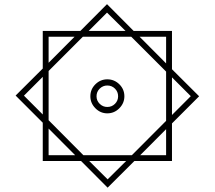

<svg xmlns="http://www.w3.org/2000/svg" viewBox="-20 -742 1019 912"><path d="M365.2 22.9H183.1V-159.2L54.2 -288.1L183.1 -416.5V-595.2H361.8L488.3 -722.2L614.7 -595.2H796.9V-413.1L925.8 -284.7L796.9 -155.8V22.9H618.2L491.2 149.4ZM401.4 -595.2H576.2L488.3 -682.1ZM769 -440.9V-567.4H643.1ZM210.9 -443.8 334 -567.4H210.9ZM210.9 -404.8V-170.9L376 -4.9H606.4L769 -168V-401.9L603.5 -567.4H373.5ZM183.1 -377 93.8 -287.6 183.1 -198.2ZM796.9 -374.5V-195.8L886.2 -285.2ZM409.2 -284.7Q409.2 -317.9 433.1 -341.6Q457 -365.2 489.7 -365.2Q522.9 -365.2 546.9 -341.6Q570.8 -317.9 570.8 -284.7Q570.8 -252 546.9 -227.8Q522.9 -203.6 489.7 -203.6Q457 -203.6 433.1 -227.8Q409.2 -252 409.2 -284.7ZM438.5 -284.7Q438.5 -263.7 453.6 -248.8Q468.8 -233.9 489.7 -233.9Q511.2 -233.9 526.1 -248.8Q541 -263.7 541 -284.7Q541 -306.2 526.1 -321Q511.2 -335.9 489.7 -335.9Q468.8 -335.9 453.6 -321Q438.5 -306.2 438.5 -284.7ZM210.9 -131.3V-4.9H336.9ZM646 -4.9H769V-128.4ZM579.1 22.9H403.8L491.2 109.9Z"/></svg>

Font: Vazirmatn RD UI ExtraLight
Style: Regular
Weight: 200
Designer: Saber Rastikerdar
Foundry: Saber Rastikerdar
Version: Version 33.003